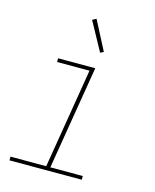

<svg xmlns="http://www.w3.org/2000/svg" viewBox="-112 -822 725 898"><g transform="rotate(15 250.0 -372.5)"><path d="M371 0H21V-18H194L274 -502H117V-520H297L214 -18H371ZM300 -596 224 -735 243 -745 316 -604Z"/></g></svg>

Font: Iosevka Term Curly Th Obl
Style: Regular
Weight: 100
Italic angle: -9°
Designer: Belleve Invis
Foundry: Belleve Invis
Version: Version 32.3.0